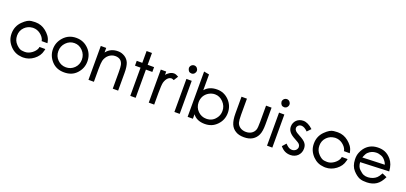

<svg xmlns="http://www.w3.org/2000/svg" viewBox="27 -1776 6006 2839"><g transform="rotate(20 3030.0 -356.5)"><path d="M600.6 -210.9 594.7 -184.1Q584 -137.2 559.3 -101.8Q534.7 -66.4 498 -38.6Q422.9 18.6 333.5 18.6Q328.1 18.6 322 18.3Q315.9 18.1 309.1 17.6Q256.8 14.2 213.6 -5.4Q170.4 -24.9 132.8 -63Q93.3 -104 73 -151.1Q52.7 -198.2 52.7 -256.3Q52.7 -372.6 132.8 -451.7Q206.5 -524.9 265.1 -529.8Q293.5 -532.2 309.8 -533Q326.2 -533.7 331.1 -533.7Q377.4 -533.7 418.5 -518.8Q459.5 -503.9 495.6 -475.1Q531.7 -446.3 558.3 -410.9Q585 -375.5 594.7 -330.6L600.6 -302.7H508.3L506.3 -318.8Q496.1 -347.2 478.3 -368.9Q460.4 -390.6 436.5 -408.2Q387.2 -443.8 328.6 -443.8Q323.7 -443.8 320.3 -443.8Q316.9 -443.8 312.5 -442.9Q243.7 -437.5 194.3 -389.6Q166 -361.8 152.8 -328.6Q139.6 -295.4 139.6 -256.3Q139.6 -217.3 152.8 -184.3Q166 -151.4 194.3 -123Q242.7 -74.7 282.2 -70.8Q301.8 -68.8 313.7 -68.1Q325.7 -67.4 329.6 -67.4Q358.9 -67.4 385.5 -77.4Q412.1 -87.4 437.5 -105.5Q461.4 -123.5 479.2 -145Q497.1 -166.5 506.3 -194.3L508.3 -210.9Z M1248 -250Q1248 -196.3 1229.5 -149.2Q1210.9 -102.1 1172.9 -60.5Q1134.8 -19.5 1086.2 -0.5Q1037.6 18.6 977.1 18.6Q917.5 18.6 868.9 -0.7Q820.3 -20 782.2 -60.5Q706.1 -143.1 706.1 -250Q706.1 -303.7 724.1 -349.9Q742.2 -396 778.3 -436.5Q856.4 -523.4 977.1 -523.4Q1096.2 -523.4 1176.8 -437Q1248 -359.4 1248 -250ZM1162.1 -248.5Q1162.1 -326.7 1107.4 -384.3Q1052.2 -441.4 977.1 -441.4Q901.4 -441.4 846.2 -384.3Q791.5 -328.1 791.5 -248.5Q791.5 -168.5 846.2 -114.3Q900.9 -61 977.1 -61Q1052.7 -61 1107.4 -114.3Q1162.1 -168.5 1162.1 -248.5Z M1822.3 -1.5H1737.8V-256.3Q1737.8 -300.3 1735.8 -329.3Q1733.9 -358.4 1730.5 -373Q1709 -467.8 1609.9 -467.8Q1581.5 -467.8 1555.9 -458Q1530.3 -448.2 1509 -430.4Q1487.8 -412.6 1472.9 -388.4Q1458 -364.3 1450.7 -336.4Q1446.3 -318.4 1443.6 -284.2Q1440.9 -250 1440.9 -198.7V-1.5H1355.5V-534.7H1440.9V-462.4Q1506.3 -548.3 1624 -548.3Q1654.8 -548.3 1680.7 -540.3Q1706.5 -532.2 1731.4 -517.1Q1779.3 -486.3 1800.8 -434.1Q1811 -407.7 1816.7 -368.9Q1822.3 -330.1 1822.3 -276.4Z M2203.1 -434.1H2102.1V9.8H2017.6V-434.1H1930.2V-509.8H2017.6V-695.8H2102.1V-509.8H2203.1Z M2585.4 -498.5 2542 -429.2Q2524.4 -436.5 2517.1 -439Q2509.8 -441.4 2504.4 -441.4Q2489.7 -441.4 2475.3 -435.5Q2460.9 -429.7 2448 -417.2Q2435.1 -404.8 2423.8 -385.5Q2412.6 -366.2 2404.8 -339.8Q2399.4 -318.8 2396.7 -277.1Q2394 -235.4 2394 -169.9V10.3H2308.6V-509.8H2394V-458Q2408.7 -478 2442.4 -500.7Q2476.1 -523.4 2514.2 -523.4Q2542.5 -523.4 2585.4 -498.5Z M2816.4 -673.8Q2816.4 -661.1 2811.5 -649.7Q2806.6 -638.2 2798.3 -629.4Q2790 -620.6 2778.6 -615.5Q2767.1 -610.4 2754.4 -610.4Q2701.2 -610.4 2690.9 -672.9Q2690.9 -686.5 2695.8 -698Q2700.7 -709.5 2709.2 -718.3Q2717.8 -727.1 2729.5 -732.2Q2741.2 -737.3 2754.4 -737.3Q2767.1 -737.3 2778.6 -732.2Q2790 -727.1 2798.3 -718.3Q2806.6 -709.5 2811.5 -698Q2816.4 -686.5 2816.4 -673.8ZM2795.4 10.3H2711.9V-509.8H2795.4Z M3459.5 -246.1Q3459.5 -133.3 3381.8 -54.2Q3342.3 -13.7 3295.4 5.1Q3248.5 23.9 3192.4 23.9Q3065.4 23.9 3003.4 -59.6V11.2H2920.4V-701.7L3003.4 -686V-437.5Q3069.8 -518.6 3194.8 -518.6Q3304.2 -518.6 3381.8 -439.5Q3459.5 -359.4 3459.5 -246.1ZM3375 -247.6Q3375 -323.7 3319.3 -381.8Q3263.2 -440.4 3188.5 -440.4Q3163.6 -440.4 3139.6 -433.6Q3115.7 -426.8 3094.2 -414.6Q3072.8 -402.3 3054.9 -385Q3037.1 -367.7 3024.4 -346.2Q3012.7 -325.2 3006.1 -300.8Q2999.5 -276.4 2999.5 -248.5Q2999.5 -166.5 3054.2 -111.8Q3109.9 -56.2 3187.5 -56.2Q3239.7 -56.2 3280.5 -79.3Q3321.3 -102.5 3350.6 -151.4Q3363.8 -173.8 3369.4 -198Q3375 -222.2 3375 -247.6Z M4040.5 -276.4Q4040.5 -166.5 4014.6 -111.3Q3988.8 -54.2 3936.3 -22Q3883.8 10.3 3804.7 10.3Q3764.6 10.3 3731.4 2.7Q3698.2 -4.9 3671.9 -21.5Q3645.5 -37.1 3626 -59.1Q3606.4 -81.1 3593.5 -111.8Q3580.6 -142.6 3574 -183.8Q3567.4 -225.1 3567.4 -281.2V-541H3652.8V-287.6Q3652.8 -243.7 3655.5 -214.4Q3658.2 -185.1 3662.6 -168.5Q3668.9 -146.5 3682.1 -129.2Q3695.3 -111.8 3713.6 -99.4Q3731.9 -86.9 3755.1 -80.3Q3778.3 -73.7 3804.7 -73.7Q3831.1 -73.7 3853.5 -80.1Q3876 -86.4 3893.8 -98.6Q3911.6 -110.8 3924.3 -127.4Q3937 -144 3943.8 -164.1Q3953.6 -192.4 3953.6 -287.6V-541H4040.5Z M4273.9 -673.8Q4273.9 -661.1 4269 -649.7Q4264.2 -638.2 4255.9 -629.4Q4247.6 -620.6 4236.1 -615.5Q4224.6 -610.4 4211.9 -610.4Q4158.7 -610.4 4148.4 -672.9Q4148.4 -686.5 4153.3 -698Q4158.2 -709.5 4166.7 -718.3Q4175.3 -727.1 4187 -732.2Q4198.7 -737.3 4211.9 -737.3Q4224.6 -737.3 4236.1 -732.2Q4247.6 -727.1 4255.9 -718.3Q4264.2 -709.5 4269 -698Q4273.9 -686.5 4273.9 -673.8ZM4252.9 10.3H4169.4V-509.8H4252.9Z M4698.7 -133.8Q4698.7 -100.1 4686.8 -71.8Q4674.8 -43.5 4653.6 -22.2Q4632.3 -1 4602.8 10.7Q4573.2 22.5 4539.1 22.5Q4492.7 22.5 4454.1 4.6Q4415.5 -13.2 4377.9 -57.6L4430.2 -117.2Q4462.9 -82.5 4486.3 -69.8Q4509.8 -57.1 4535.2 -57.1Q4552.7 -57.1 4568.1 -63.2Q4583.5 -69.3 4594.5 -79.3Q4605.5 -89.4 4611.8 -102.8Q4618.2 -116.2 4618.2 -129.9Q4618.2 -153.8 4603 -172.4Q4587.4 -191.4 4524.9 -223.6Q4492.2 -240.7 4469 -258.3Q4445.8 -275.9 4431.2 -294.9Q4416.5 -314 4409.9 -334.5Q4403.3 -355 4403.3 -377.4Q4403.3 -407.7 4414.6 -433.8Q4425.8 -460 4445.1 -479Q4464.4 -498 4491.5 -508.8Q4518.6 -519.5 4550.3 -519.5Q4623 -519.5 4703.1 -444.3L4648.4 -387.2Q4594.2 -441.4 4547.9 -441.4Q4534.2 -441.4 4522.2 -436.8Q4510.3 -432.1 4501.2 -423.8Q4492.2 -415.5 4486.8 -404.5Q4481.4 -393.6 4481.4 -381.3Q4481.4 -360.8 4497.1 -342.8Q4514.2 -321.3 4572.8 -291.5Q4647.9 -252.4 4673.3 -217.3Q4687.5 -198.7 4693.1 -178Q4698.7 -157.2 4698.7 -133.8Z M5357.4 -210.9 5351.6 -184.1Q5340.8 -137.2 5316.2 -101.8Q5291.5 -66.4 5254.9 -38.6Q5179.7 18.6 5090.3 18.6Q5085 18.6 5078.9 18.3Q5072.8 18.1 5065.9 17.6Q5013.7 14.2 4970.5 -5.4Q4927.2 -24.9 4889.6 -63Q4850.1 -104 4829.8 -151.1Q4809.6 -198.2 4809.6 -256.3Q4809.6 -372.6 4889.6 -451.7Q4963.4 -524.9 5022 -529.8Q5050.3 -532.2 5066.7 -533Q5083 -533.7 5087.9 -533.7Q5134.3 -533.7 5175.3 -518.8Q5216.3 -503.9 5252.4 -475.1Q5288.6 -446.3 5315.2 -410.9Q5341.8 -375.5 5351.6 -330.6L5357.4 -302.7H5265.1L5263.2 -318.8Q5252.9 -347.2 5235.1 -368.9Q5217.3 -390.6 5193.4 -408.2Q5144 -443.8 5085.4 -443.8Q5080.6 -443.8 5077.1 -443.8Q5073.7 -443.8 5069.3 -442.9Q5000.5 -437.5 4951.2 -389.6Q4922.9 -361.8 4909.7 -328.6Q4896.5 -295.4 4896.5 -256.3Q4896.5 -217.3 4909.7 -184.3Q4922.9 -151.4 4951.2 -123Q4999.5 -74.7 5039.1 -70.8Q5058.6 -68.8 5070.6 -68.1Q5082.5 -67.4 5086.4 -67.4Q5115.7 -67.4 5142.3 -77.4Q5168.9 -87.4 5194.3 -105.5Q5218.3 -123.5 5236.1 -145Q5253.9 -166.5 5263.2 -194.3L5265.1 -210.9Z M5997.6 -249.5 5546.4 -231.9Q5550.3 -160.2 5589.8 -123.5Q5610.4 -104 5627.9 -90.8Q5645.5 -77.6 5660.6 -71.8Q5691.9 -58.6 5732.4 -61Q5811.5 -66.4 5861.8 -112.3Q5873 -122.6 5885.3 -139.6Q5897.5 -156.7 5915.5 -189L5988.8 -156.2Q5946.8 -65.4 5886.7 -25.9Q5826.7 13.7 5741.2 16.1Q5709.5 17.1 5680.4 13.9Q5651.4 10.7 5624.5 0.5Q5600.1 -9.8 5574.2 -29.1Q5548.3 -48.3 5521 -78.1Q5492.7 -108.9 5477.8 -149.7Q5462.9 -190.4 5461.4 -242.2Q5458.5 -305.2 5479 -354.5Q5485.8 -372.1 5494.6 -388.4Q5503.4 -404.8 5514.2 -419.4Q5587.9 -521 5718.3 -524.9Q5749 -525.9 5776.9 -521.7Q5804.7 -517.6 5830.6 -507.8Q5859.9 -496.1 5884.5 -477.3Q5909.2 -458.5 5932.1 -432.6Q5990.7 -363.8 5997.6 -249.5ZM5902.3 -320.3Q5894 -347.2 5876.5 -370.8Q5858.9 -394.5 5842.8 -407.7Q5826.7 -420.9 5814.2 -426Q5801.8 -431.2 5798.3 -432.1Q5778.8 -439.5 5759.8 -442.9Q5740.7 -446.3 5719.7 -445.3Q5686.5 -443.8 5657.2 -432.1Q5627.9 -420.4 5601.1 -395Q5589.4 -384.3 5580.1 -368.4Q5570.8 -352.5 5562.5 -332.5Q5558.6 -324.2 5555.9 -314.5Q5553.2 -304.7 5553.7 -307.6Z"/></g></svg>

Font: Kawthoolei
Style: Bold
Weight: 700
Designer: Moe Zed
Foundry: Moe Zed
Version: Version 1.000;July 10, 2024;FontCreator 14.0.0.2901 32-bit